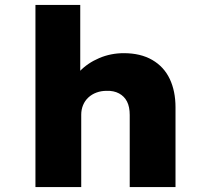

<svg xmlns="http://www.w3.org/2000/svg" viewBox="-20 -760 848 780"><path d="M124 0V-740H306V-409L261 -394Q271 -436 303.5 -470Q336 -504 383 -524Q430 -544 483 -544Q551 -544 598.5 -516.5Q646 -489 669.5 -439.5Q693 -390 693 -324V0H507V-293Q507 -326 496 -347.5Q485 -369 463.5 -380.5Q442 -392 413 -391Q391 -391 372 -384Q353 -377 339 -364Q325 -351 317.5 -333Q310 -315 310 -294V0H217Q178 0 155 0Q132 0 124 0Z"/></svg>

Font: Lexend Exa ExtraBold
Style: Regular
Weight: 800
Designer: Bonnie Shaver-Troup, Thomas Jockin
Foundry: Lexend
Version: Version 1.007